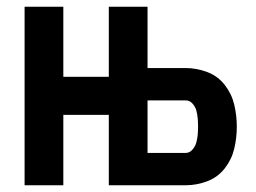

<svg xmlns="http://www.w3.org/2000/svg" viewBox="-20 -550 760 570"><path d="M53 0H168V-209H303V0H531Q564 0 595.5 -12Q627 -24 647.5 -50.5Q668 -77 675.5 -109Q683 -141 683 -174Q683 -207 675.5 -239Q668 -271 647.5 -297.5Q627 -324 595.5 -336Q564 -348 531 -348H418V-530H303V-322H168V-530H53ZM531 -96H418V-252H531Q543 -252 551.5 -242.5Q560 -233 563 -221.5Q566 -210 567 -198Q568 -186 568 -174Q568 -162 567 -150.5Q566 -139 563 -127.5Q560 -116 551.5 -106Q543 -96 531 -96Z"/></svg>

Font: Iosevka Sparkle Extrabold
Style: Regular
Weight: 800
Designer: Belleve Invis
Foundry: Belleve Invis
Version: Version 4.5.0; ttfautohint (v1.8.3)